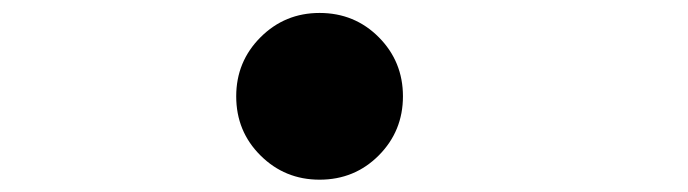

<svg xmlns="http://www.w3.org/2000/svg" viewBox="-20 -274 1090 304"><path d="M486 10.5Q431 10.5 392.5 -27.8Q354 -66 354 -121.5Q354 -176.5 392.5 -215Q431 -253.5 486 -253.5Q541.5 -253.5 579.8 -215Q618 -176.5 618 -121.5Q618 -66.5 579.8 -28Q541.5 10.5 486 10.5Z"/></svg>

Font: League Mono Extended ExtraBold
Style: Regular
Weight: 800
Width: 9
Designer: Tyler Finck
Foundry: The League of Moveable Type / Tyler Finck
Version: Version 2.210